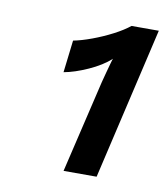

<svg xmlns="http://www.w3.org/2000/svg" viewBox="-55 -752 430 492"><g transform="rotate(10 160.0 -506.0)"><path d="M142 -308 199 -549Q202 -561 206 -575.5Q210 -590 213 -601Q216 -612 217 -613Q195 -593 160.5 -577.5Q126 -562 98 -557L108 -641Q129 -645 156 -655Q183 -665 208 -678Q233 -691 249 -704H320L228 -308Z"/></g></svg>

Font: Prodigy Sans Medium
Style: Italic
Weight: 500
Italic angle: -13°
Designer: Wei Huang
Foundry: Wei Huang
Version: Version 1.003; ttfautohint (v1.8.3)